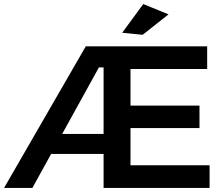

<svg xmlns="http://www.w3.org/2000/svg" viewBox="-21 -929 1106 949"><path d="M491 -700H1003V-588H624V-407H965V-296H624V-112H1015V0H491ZM403 -700H757L759 -596H468L139 0H-1ZM193 -267H563L560 -168H191ZM687 -909 812 -858 684 -757 583 -767Z"/></svg>

Font: Alexandria Medium
Style: Regular
Weight: 500
Designer: Mohamed Gaber
Foundry: Kief Type Foundry
Version: Version 5.100